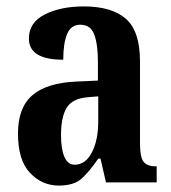

<svg xmlns="http://www.w3.org/2000/svg" viewBox="-20 -568 534 598"><path d="M163 10Q111 10 73.5 -29.5Q36 -69 36 -152Q36 -233 81 -271.5Q126 -310 218 -314L285 -317V-374Q285 -430 273.5 -460.5Q262 -491 230 -491Q201 -491 189 -462Q177 -433 177 -382Q70 -382 70 -448Q70 -498 119.5 -523Q169 -548 241 -548Q328 -548 372 -509.5Q416 -471 416 -377V-121Q416 -79 427 -64.5Q438 -50 465 -50H468V0H310L293 -74H286Q258 -33 234 -11.5Q210 10 163 10ZM213 -55Q246 -55 266 -93Q286 -131 286 -191V-268L252 -265Q205 -261 187.5 -232Q170 -203 170 -147Q170 -104 180.5 -79.5Q191 -55 213 -55Z"/></svg>

Font: Noto Serif ExtraCondensed
Style: Bold
Weight: 700
Width: 2
Designer: Monotype Design Team
Foundry: Monotype Imaging Inc.
Version: Version 2.014; ttfautohint (v1.8.4.7-5d5b)